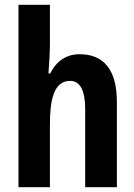

<svg xmlns="http://www.w3.org/2000/svg" viewBox="-20 -780 559 800"><path d="M57 0H188V-261C188 -358 202 -443 272 -443C314 -443 335 -403 335 -324V0H467V-355C467 -486 415 -554 312 -554C257 -554 216 -527 189 -474H182C186 -532 188 -569 188 -592V-760H57Z"/></svg>

Font: Kathrein 77 Bold Condensed
Style: Regular
Weight: 700
Width: 3
Designer: Lazydogs Typefoundry, based on Open Sans by Ascender Corporation
Foundry: Lazydogs Typefoundry
Version: Version 1.003;PS 001.003;hotconv 1.0.88;makeotf.lib2.5.64775